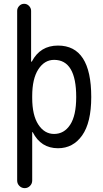

<svg xmlns="http://www.w3.org/2000/svg" viewBox="-20 -770 540 1010"><path d="M149.4 -264.6V-254.9Q149.4 -164.1 181.6 -114.7Q213.9 -65.4 264.6 -65.4Q317.4 -65.4 349.1 -113.8Q380.9 -162.1 380.9 -259.8Q380.9 -455.1 264.6 -455.1Q213.9 -455.1 181.6 -405.3Q149.4 -355.5 149.4 -264.6ZM70.3 179.7V-712.9Q70.3 -727.5 81.1 -738.8Q91.8 -750 106.9 -750Q122.1 -750 132.8 -738.8Q143.6 -727.5 143.6 -712.9V-446.3Q143.6 -445.3 144.5 -445.3Q146.5 -445.3 147.5 -446.3Q191.4 -530.3 285.2 -530.3Q460 -530.3 460 -259.8Q460 -125 412.1 -57.6Q364.3 9.8 285.2 9.8Q195.3 9.8 152.3 -74.2Q152.3 -75.2 150.4 -75.2Q149.4 -75.2 149.4 -74.2V179.7Q149.4 196.3 137.7 208Q126 219.7 109.9 219.7Q93.8 219.7 82 208Q70.3 196.3 70.3 179.7Z"/></svg>

Font: Rounded-X Mgen+ 1m regular
Style: Regular
Weight: 400
Designer: [Source Han Sans]
Ryoko NISHIZUKA  (kana & ideographs); Paul D. Hunt (Latin, Greek & Cyrillic); Wenlong ZHANG  (bopomofo
Version: Version 1.059.20150602